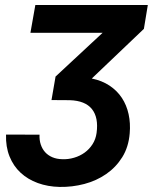

<svg xmlns="http://www.w3.org/2000/svg" viewBox="-20 -548 627 761"><path d="M386.7 -418H100.6L120.1 -528.3H565.9L550.3 -433.6L343.8 -236.8Q384.3 -228.5 414.3 -208.5Q444.3 -188.5 463.1 -159.9Q481.9 -131.3 489.7 -95.5Q497.6 -59.6 494.1 -19.5Q489.7 34.7 464.6 75Q439.5 115.2 400.9 141.8Q362.3 168.5 314.2 181.2Q266.1 193.8 216.3 192.9Q169.4 191.9 129.9 177.5Q90.3 163.1 61.8 136.7Q33.2 110.4 17.8 72Q2.4 33.7 3.9 -14.6L136.7 -14.2Q135.7 7.3 141.6 24.9Q147.5 42.5 158.9 55.2Q170.4 67.9 187.5 75.2Q204.6 82.5 226.6 83Q250.5 84 273.7 77.1Q296.9 70.3 315.4 56.9Q334 43.5 346.7 23.7Q359.4 3.9 362.8 -21Q371.1 -82 344.5 -115.5Q317.9 -148.9 256.8 -150.9L184.1 -151.4L200.2 -244.6Z"/></svg>

Font: Roboto Mono
Style: Bold Italic
Weight: 700
Designer: Google
Version: Version 2.000985; 2015; ttfautohint (v1.3)